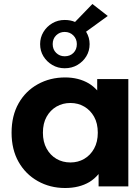

<svg xmlns="http://www.w3.org/2000/svg" viewBox="-20 -934 663 962"><path d="M306 8Q231 8 169.5 -26.5Q108 -61 73 -123Q38 -185 38 -269Q38 -354 73 -416Q108 -478 169.5 -512Q231 -546 306 -546Q374 -546 425 -516Q448 -502 467 -481V-538H623V0H474V-62Q454 -38 428 -22Q377 8 306 8ZM333 -120Q371 -120 402 -138Q433 -156 451.5 -189.5Q470 -223 470 -269Q470 -316 451.5 -349Q433 -382 402 -400Q371 -418 333 -418Q294 -418 263 -400Q232 -382 213.5 -349Q195 -316 195 -269Q195 -223 213.5 -189.5Q232 -156 263 -138Q294 -120 333 -120ZM304 -592Q270 -592 242 -608.5Q214 -625 197.5 -652Q181 -679 181 -713Q181 -746 197.5 -773.5Q214 -801 242 -817.5Q270 -834 304 -834Q333 -834 356 -824L443 -914L520 -854L411 -775Q412 -774 412 -774Q429 -746 429 -713Q429 -679 412.5 -652Q396 -625 368 -608.5Q340 -592 304 -592ZM304 -652Q331 -652 348 -669Q365 -686 365 -713Q365 -739 347.5 -756.5Q330 -774 304 -774Q279 -774 261.5 -757Q244 -740 244 -713Q244 -686 261.5 -669Q279 -652 304 -652Z"/></svg>

Font: Montserrat Z
Style: Bold
Weight: 700
Designer: Julieta Ulanovsky
Foundry: Julieta Ulanovsky
Version: Version 8.000